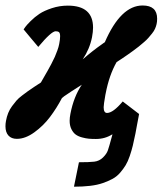

<svg xmlns="http://www.w3.org/2000/svg" viewBox="-35 -519 606 717"><path d="M53.2 -409.2Q55.7 -412.6 59.8 -418.7Q64 -424.8 79.3 -440.2Q94.7 -455.6 112.3 -467.3Q129.9 -479 158.7 -488.5Q187.5 -498 218.3 -498Q312.5 -498 312.5 -416Q312.5 -400.4 308.6 -379.9Q299.8 -335.9 273.9 -297.4Q311 -329.6 346.7 -354.5Q348.1 -355.5 351.3 -357.9Q354.5 -360.4 356.4 -361.3Q416 -498.5 497.6 -498.5Q551.8 -498.5 551.8 -449.2Q551.8 -437.5 549.8 -429.2Q547.9 -420.4 543.9 -411.6Q540 -402.8 532.7 -393.8Q525.4 -384.8 519 -377.4Q512.7 -370.1 501.5 -360.6Q490.2 -351.1 482.9 -345Q475.6 -338.9 461.9 -329.1Q448.2 -319.3 441.7 -314.7Q435.1 -310.1 420.2 -300Q405.3 -290 400.4 -287.1Q372.6 -238.3 359.4 -168.9Q359.4 -168.5 358.9 -166.7Q358.4 -165 358.4 -164.1Q352.1 -127.9 352.1 -118.7Q352.1 -97.2 364.7 -97.2Q387.2 -97.2 423.3 -140.1Q433.6 -132.3 453.9 -116.7Q474.1 -101.1 484.4 -93.3Q484.4 -91.3 483.4 -87.9Q482.4 -84.5 482.4 -82.5Q480 -71.3 476.3 -50.3Q472.7 -29.3 470.7 -20Q465.3 6.8 460.9 24.9Q456.5 43 449.5 63.7Q442.4 84.5 434.1 98.1Q425.8 111.8 413.6 126Q401.4 140.1 385.7 148.7Q370.1 157.2 349.1 164.6Q328.1 171.9 301.3 175Q274.4 178.2 241.2 178.2Q244.1 163.1 250.5 132.6Q256.8 102.1 259.8 86.9Q298.3 86.9 317.1 84.7Q335.9 82.5 349.6 69.1Q363.3 55.7 367.9 42.2Q372.6 28.8 382.8 -9.3Q383.3 -11.7 383.8 -12.7Q383.8 -13.2 384.3 -15.1Q384.8 -17.1 384.8 -17.6Q357.4 0 323.2 0Q308.1 0 296.9 -1Q285.6 -2 271.2 -5.9Q256.8 -9.8 247.6 -16.6Q238.3 -23.4 231.7 -36.6Q225.1 -49.8 225.1 -67.9Q225.1 -79.6 228 -94.2Q240.2 -157.7 270.5 -202.6Q228 -175.8 204.1 -159.2Q203.1 -158.2 200.4 -156Q197.8 -153.8 196.3 -152.8Q176.3 -114.7 151.6 -82Q127 -49.3 93.3 -24.9Q59.6 -0.5 28.3 -0.5H27.8Q7.8 -0.5 -3.4 -12.7Q-14.6 -24.9 -14.6 -47.4Q-14.6 -57.6 -12.7 -67.4Q-9.8 -83.5 -4.4 -96.9Q1 -110.4 10 -122.6Q19 -134.8 26.4 -143.3Q33.7 -151.9 47.6 -162.4Q61.5 -172.9 68.8 -178.2Q76.2 -183.6 93.5 -195.1Q110.8 -206.5 117.7 -210.9Q119.6 -214.4 129.2 -231Q138.7 -247.6 143.3 -255.6Q147.9 -263.7 156.5 -279.8Q165 -295.9 169.7 -306.6Q174.3 -317.4 179.2 -330.6Q184.1 -343.8 186 -354.5Q189.5 -372.1 189.5 -383.3Q189.5 -395.5 185.3 -398.9Q181.2 -402.3 172.9 -402.3Q156.7 -402.3 107.9 -343.8Q98.6 -354.5 80.6 -376.2Q62.5 -397.9 53.2 -409.2Z"/></svg>

Font: Fantasque Sans Mono
Style: Bold Italic
Weight: 700
Italic angle: -11°
Monospace: yes
Designer: Jany Belluz
Version: Version 1.7.1